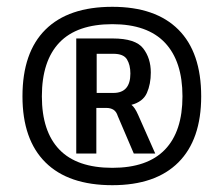

<svg xmlns="http://www.w3.org/2000/svg" viewBox="-20 -753 656 564"><path d="M310 -733Q437 -733 504 -666Q571 -599 571 -470Q571 -343 504 -276Q437 -209 310 -209Q181 -209 113.5 -276Q46 -343 46 -470Q46 -599 113.5 -666Q181 -733 310 -733ZM310 -260Q413 -260 464.5 -313.5Q516 -367 516 -470Q516 -573 464.5 -627.5Q413 -682 310 -682Q206 -682 154.5 -628Q103 -574 103 -470Q103 -367 154.5 -313.5Q206 -260 310 -260ZM423 -540Q423 -506 411.5 -480Q400 -454 366 -445Q376 -438 386 -415L436 -302H373L326 -412Q322 -425 313.5 -430.5Q305 -436 292 -436H263V-302H204V-640H311Q378 -640 400.5 -611Q423 -582 423 -540ZM363 -537Q363 -562 353 -578.5Q343 -595 313 -595H264V-480H313Q363 -480 363 -537Z"/></svg>

Font: Arya
Style: Regular
Weight: 400
Designer: Eduardo Rodriguez Tunni, Modular Infotech
Foundry: Eduardo Rodriguez Tunni, Modular Infotech
Version: Version 1.002